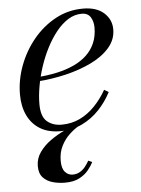

<svg xmlns="http://www.w3.org/2000/svg" viewBox="-51 -510 563 767"><g transform="rotate(-5 231.0 -127.0)"><path d="M178 10Q130 10 97 -10.2Q64 -30.5 47 -66.5Q30 -102.5 30 -150Q30 -207.5 51 -264.2Q72 -321 110 -367.5Q148 -414 199.2 -442Q250.5 -470 310.5 -470Q364.5 -470 394.2 -443.2Q424 -416.5 424 -377Q424 -336 396 -303.8Q368 -271.5 321.2 -249Q274.5 -226.5 218.2 -213.2Q162 -200 105 -196V-213Q147.5 -216 185 -224.2Q222.5 -232.5 252.8 -246.5Q283 -260.5 304.8 -281Q326.5 -301.5 338.2 -328.8Q350 -356 350 -391Q350 -414.5 339.2 -432.2Q328.5 -450 303.5 -450Q275 -450 249.2 -434Q223.5 -418 201.2 -390.2Q179 -362.5 161 -327.5Q143 -292.5 130.2 -253.8Q117.5 -215 110.8 -176.8Q104 -138.5 104 -105Q104 -55 127.2 -35.2Q150.5 -15.5 185.5 -15.5Q225.5 -15.5 258.8 -31.5Q292 -47.5 319 -75.5Q346 -103.5 366.5 -139.5L384 -129Q364.5 -91 334.8 -59.5Q305 -28 265.8 -9Q226.5 10 178 10ZM179 216.5Q153.5 216.5 130 210Q106.5 203.5 91.2 187.2Q76 171 76 141Q76 111 93.5 86Q111 61 138 41.8Q165 22.5 194 9Q223 -4.5 246 -11.5L251.5 -3.5Q234 6.5 214.8 24.5Q195.5 42.5 182.2 68.5Q169 94.5 169 128.5Q169 158.5 181.5 172.8Q194 187 212 187Q228.5 187 241.2 179.5Q254 172 263.2 160.2Q272.5 148.5 278.5 137L294 144Q287 158 273.5 175Q260 192 237.2 204.2Q214.5 216.5 179 216.5Z"/></g></svg>

Font: Bodoni Moda SC
Style: Italic
Weight: 400
Italic angle: -13°
Designer: Owen Earl
Foundry: indestructible type
Version: Version 2.005